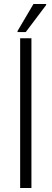

<svg xmlns="http://www.w3.org/2000/svg" viewBox="-20 -933 257 953"><path d="M80 -743H136V0H80ZM67 -779 146 -913H209V-908L108 -774H67Z"/></svg>

Font: Saira SemiCondensed Light
Style: Regular
Weight: 300
Width: 4
Designer: Hector Gatti with collaboration of the Omnibus-Type team
Foundry: Omnibus-Type
Version: Version 0.072; ttfautohint (v1.8)